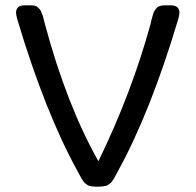

<svg xmlns="http://www.w3.org/2000/svg" viewBox="-20 -698 734 718"><path d="M40 -650Q40 -678 72 -678H96Q113 -678 119.5 -672Q126 -666 129 -663Q132 -660 135 -651.5Q138 -643 140 -639Q142 -633 148 -608Q229 -306 348 -95Q472 -350 543 -608L546 -622Q554 -652 557 -656.5Q560 -661 564 -666Q568 -671 572 -673Q582 -678 595 -678H619Q651 -678 651 -650Q651 -644 647 -628Q543 -279 420 -56Q418 -53 413 -43Q408 -33 406.5 -31Q405 -29 400.5 -22Q396 -15 393.5 -13.5Q391 -12 386 -8Q381 -4 376 -3Q363 0 351 0H340Q315 0 307.5 -6Q300 -12 297.5 -13.5Q295 -15 290.5 -22Q286 -29 284.5 -31Q283 -33 278 -43Q273 -53 271 -56Q148 -279 44 -628Q40 -644 40 -650Z"/></svg>

Font: Merge One
Style: Regular
Weight: 400
Designer: Kosal Sen
Foundry: Philatype
Version: Version 1.001